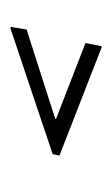

<svg xmlns="http://www.w3.org/2000/svg" viewBox="62 -550 227 392"><g transform="rotate(-90 176.0 -354.5)"><path d="M277.2 -261.1 283.5 -293.5 283.1 -294.2 128.5 -354.2V-355.6L310.6 -414L311.4 -414.8L316.5 -446.1L314.6 -447.5L56.8 -361L53.9 -347.1L275.4 -260.8Z"/></g></svg>

Font: Emberly Black
Style: Italic
Weight: 900
Italic angle: -12°
Designer: Rajesh Rajput
Foundry: Rajesh Rajput
Version: Version 1.000